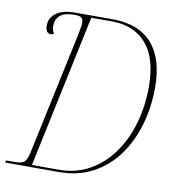

<svg xmlns="http://www.w3.org/2000/svg" viewBox="-83 -786 786 858"><g transform="rotate(10 309.5 -357.0)"><path d="M-3 0 0 -10H35Q69 -10 81 -19Q93 -28 101 -63L219 -617Q222 -635 225 -650Q228 -665 228 -675Q228 -690 220.5 -697Q213 -704 187 -704Q103 -704 103 -638Q103 -618 112 -606Q106 -600 99 -600Q74 -600 74 -636Q74 -670 103 -692Q132 -714 188 -714H359Q477 -714 538 -646Q599 -578 599 -446Q599 -358 576 -278Q553 -198 508 -135.5Q463 -73 396 -36.5Q329 0 241 0ZM238 -10Q316 -10 377.5 -44.5Q439 -79 482.5 -139.5Q526 -200 548.5 -278.5Q571 -357 571 -444Q571 -574 514.5 -639Q458 -704 359 -704H264L117 -10Z"/></g></svg>

Font: Noto Serif Display SemiCondensed Thin
Style: Italic
Weight: 100
Width: 4
Italic angle: -12°
Designer: Monotype Design Team
Foundry: Monotype Imaging Inc.
Version: Version 2.009